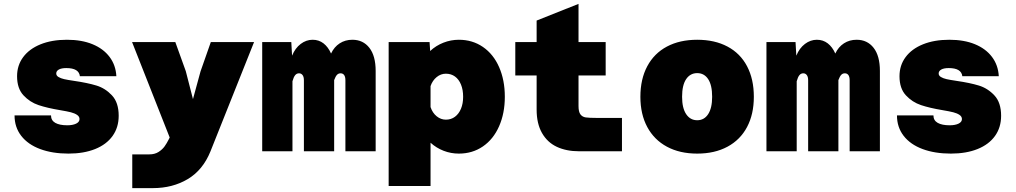

<svg xmlns="http://www.w3.org/2000/svg" viewBox="-20 -780 5240 990"><path d="M55 -185H243Q243 -159 265 -146.5Q287 -134 327 -134Q355 -134 372.5 -142.5Q390 -151 390 -166Q390 -179 377.5 -187.5Q365 -196 345.5 -201Q326 -206 290 -212Q224 -223 179 -238Q134 -253 101 -288.5Q68 -324 68 -387Q68 -443 99.5 -485.5Q131 -528 189 -551.5Q247 -575 325 -575Q401 -575 457 -552Q513 -529 545 -486.5Q577 -444 580 -387H392Q387 -429 322 -429Q297 -429 283.5 -421.5Q270 -414 270 -401Q270 -390 281.5 -383Q293 -376 310.5 -372Q328 -368 362 -363Q431 -353 477 -339Q523 -325 557.5 -288Q592 -251 592 -183Q592 -123 560.5 -79Q529 -35 470.5 -11.5Q412 12 333 12Q250 12 187 -11.5Q124 -35 89.5 -79.5Q55 -124 55 -185Z M975 -269 1014 -412 1067 -563H1290L1065 1Q1026 97 948 143.5Q870 190 768 190H662V16H750Q778 16 797.5 3.5Q817 -9 828.5 -25Q840 -41 851 -63L855 -71L661 -563H884L938 -413Z M1736 -402Q1725 -402 1717.5 -394Q1710 -386 1703 -367V0H1547V-366Q1547 -384 1540 -393Q1533 -402 1522 -402Q1510 -402 1502 -392.5Q1494 -383 1488 -361V0H1332V-563H1482L1486 -493Q1502 -532 1530.5 -553.5Q1559 -575 1592 -575Q1624 -575 1648 -556.5Q1672 -538 1687 -504Q1703 -538 1731.5 -556.5Q1760 -575 1797 -575Q1852 -575 1884.5 -533.5Q1917 -492 1917 -414V0H1761V-366Q1761 -384 1754.5 -393Q1748 -402 1736 -402Z M2583 -281Q2583 -196 2553.5 -129Q2524 -62 2470 -25Q2416 12 2346 12Q2305 12 2267.5 -2.5Q2230 -17 2200 -44V179H1984V-563H2195L2198 -517Q2228 -545 2266.5 -560Q2305 -575 2346 -575Q2416 -575 2470 -538Q2524 -501 2553.5 -434Q2583 -367 2583 -281ZM2279 -163Q2306 -163 2326 -178Q2346 -193 2357 -219.5Q2368 -246 2368 -281Q2368 -317 2357 -344Q2346 -371 2326 -385.5Q2306 -400 2279 -400Q2253 -400 2231.5 -382.5Q2210 -365 2200 -336V-228Q2210 -198 2231.5 -180.5Q2253 -163 2279 -163Z M2747 -215V-391H2637V-563H2747V-674L2963 -760V-563H3103V-391H2963V-233Q2963 -203 2973 -190Q2983 -177 3000.5 -174.5Q3018 -172 3055 -172H3187V0H2966Q2900 0 2851 -23Q2802 -46 2774.5 -94.5Q2747 -143 2747 -215Z M3282 -281Q3282 -372 3317.5 -438.5Q3353 -505 3419 -540Q3485 -575 3575 -575Q3665 -575 3731 -540Q3797 -505 3832 -438.5Q3867 -372 3867 -281Q3867 -191 3832 -125Q3797 -59 3731 -23.5Q3665 12 3575 12Q3485 12 3419 -23.5Q3353 -59 3317.5 -125Q3282 -191 3282 -281ZM3575 -160Q3611 -160 3631.5 -191.5Q3652 -223 3652 -281Q3652 -341 3631.5 -372Q3611 -403 3575 -403Q3539 -403 3518 -372Q3497 -341 3497 -281Q3497 -223 3518 -191.5Q3539 -160 3575 -160Z M4336 -402Q4325 -402 4317.5 -394Q4310 -386 4303 -367V0H4147V-366Q4147 -384 4140 -393Q4133 -402 4122 -402Q4110 -402 4102 -392.5Q4094 -383 4088 -361V0H3932V-563H4082L4086 -493Q4102 -532 4130.5 -553.5Q4159 -575 4192 -575Q4224 -575 4248 -556.5Q4272 -538 4287 -504Q4303 -538 4331.5 -556.5Q4360 -575 4397 -575Q4452 -575 4484.5 -533.5Q4517 -492 4517 -414V0H4361V-366Q4361 -384 4354.5 -393Q4348 -402 4336 -402Z M4605 -185H4793Q4793 -159 4815 -146.5Q4837 -134 4877 -134Q4905 -134 4922.5 -142.5Q4940 -151 4940 -166Q4940 -179 4927.5 -187.5Q4915 -196 4895.5 -201Q4876 -206 4840 -212Q4774 -223 4729 -238Q4684 -253 4651 -288.5Q4618 -324 4618 -387Q4618 -443 4649.5 -485.5Q4681 -528 4739 -551.5Q4797 -575 4875 -575Q4951 -575 5007 -552Q5063 -529 5095 -486.5Q5127 -444 5130 -387H4942Q4937 -429 4872 -429Q4847 -429 4833.5 -421.5Q4820 -414 4820 -401Q4820 -390 4831.5 -383Q4843 -376 4860.5 -372Q4878 -368 4912 -363Q4981 -353 5027 -339Q5073 -325 5107.5 -288Q5142 -251 5142 -183Q5142 -123 5110.5 -79Q5079 -35 5020.5 -11.5Q4962 12 4883 12Q4800 12 4737 -11.5Q4674 -35 4639.5 -79.5Q4605 -124 4605 -185Z"/></svg>

Font: Azeret Mono Black
Style: Regular
Weight: 900
Designer: Martin Vácha
Foundry: Displaay
Version: Version 1.000; Glyphs 3.0.3, build 3074